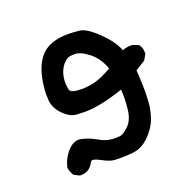

<svg xmlns="http://www.w3.org/2000/svg" viewBox="-93 -570 686 674"><g transform="rotate(-20 250.0 -232.5)"><path d="M102 8H96L76 -2Q66 -16 64 -33Q72 -68 97 -94Q115 -112 136 -112Q143 -112 161.5 -106Q180 -100 203.5 -86.5Q227 -73 255 -73Q257 -73 272.5 -73.5Q288 -74 308.5 -94.5Q329 -115 333 -152Q336 -176 336 -201L335 -226Q246 -196 191 -196Q183 -196 159 -197Q135 -198 110.5 -222.5Q86 -247 83 -276L82 -300Q82 -316 85 -338Q94 -405 126.5 -439Q159 -473 228 -473Q242 -473 268 -470.5Q294 -468 335 -428Q376 -388 388 -354Q405 -360 421 -360Q428 -360 448 -351Q458 -339 458 -321V-315L446 -294L409 -271Q412 -227 412 -195Q412 -178 410.5 -151.5Q409 -125 398.5 -94Q388 -63 360.5 -35.5Q333 -8 302 -4Q276 -1 253 -1Q248 -1 230.5 -1.5Q213 -2 184 -18Q165 -28 156 -28Q151 -28 148 -22Q132 8 102 8ZM205 -275Q232 -275 257 -281.5Q282 -288 321 -310Q306 -352 276 -375.5Q246 -399 224 -399Q222 -399 208.5 -398Q195 -397 181 -381Q159 -355 159 -315Q159 -304 162 -289.5Q165 -275 205 -275Z"/></g></svg>

Font: Xiaolai SC
Style: Regular
Weight: 400
Designer: Nozomi Seto 瀬戸のぞみ
Version: Version 3.11;December 4, 2020;FontCreator 13.0.0.2613 64-bit